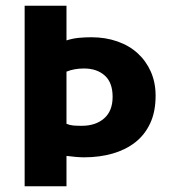

<svg xmlns="http://www.w3.org/2000/svg" viewBox="-20 -650 594 670"><path d="M66 -630H212V-509Q234 -516 255.5 -518Q277 -520 299 -520Q348 -520 389.5 -505.5Q431 -491 460.5 -464Q490 -437 506.5 -399.5Q523 -362 523 -316Q523 -260 504 -219.5Q485 -179 451.5 -153Q418 -127 372.5 -114Q327 -101 273 -101Q261 -101 243.5 -102.5Q226 -104 212 -106V0H66ZM212 -218Q224 -213 236 -212Q248 -211 265 -211Q314 -211 343.5 -237Q373 -263 373 -312Q373 -362 345.5 -386.5Q318 -411 273 -411Q239 -411 212 -400Z"/></svg>

Font: Ek Mukta ExtraBold
Style: Regular
Weight: 800
Designer: Girish Dalvi and Yashodeep Gholap
Foundry: Ek Type
Version: Version 2.538;PS 1.002;hotconv 16.6.51;makeotf.lib2.5.65220;